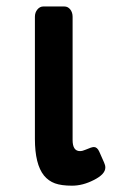

<svg xmlns="http://www.w3.org/2000/svg" viewBox="-20 -571 373 599"><path d="M206.5 -134.3Q206.5 -99.6 229.5 -99.6Q237.3 -99.6 247.1 -104Q266.1 -112.3 272.9 -112.3Q283.2 -112.3 289.6 -98.1L304.7 -64Q308.6 -55.7 308.6 -48.3Q308.6 -27.3 272.5 -9.3Q238.3 8.3 204.8 8.3Q171.4 8.3 151.4 1Q131.3 -6.3 117.2 -23.4Q88.9 -58.6 88.9 -137.7V-518.6Q88.9 -532.2 96.7 -541.5Q104.5 -550.8 115.2 -550.8H180.7Q191.9 -550.8 199.2 -541.5Q206.5 -532.2 206.5 -518.6Z"/></svg>

Font: Capriola
Style: Regular
Weight: 400
Designer: Viktoriya Grabowska
Foundry: Viktoriya Grabowska
Version: Version 1.007